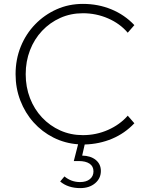

<svg xmlns="http://www.w3.org/2000/svg" viewBox="-20 -731 768 986"><path d="M392 235Q361 235 335 226.5Q309 218 289 201L311 175Q346 204 391 204Q423 204 441.5 189Q460 174 460 149Q460 123 440 109.5Q420 96 384 96H359L381 10Q313 5 254.5 -24.5Q196 -54 152.5 -102.5Q109 -151 84.5 -214.5Q60 -278 60 -350Q60 -426 86.5 -491.5Q113 -557 160.5 -606Q208 -655 270.5 -683Q333 -711 406 -711Q484 -711 552 -683Q620 -655 670 -602L636 -563Q596 -610 535 -636.5Q474 -663 406 -663Q343 -663 289.5 -639Q236 -615 196 -572.5Q156 -530 134 -473Q112 -416 112 -350Q112 -284 134 -227Q156 -170 196 -127.5Q236 -85 289.5 -61Q343 -37 406 -37Q474 -37 535 -64Q596 -91 636 -137L670 -98Q621 -46 555.5 -18.5Q490 9 415 11L402 68Q446 69 472 90.5Q498 112 498 147Q498 185 468.5 210Q439 235 392 235Z"/></svg>

Font: Red Hat Text Light
Style: Regular
Weight: 300
Designer: Pentagram, MCKL
Foundry: Pentagram, MCKL
Version: Version 1.023; ttfautohint (v1.8.3)